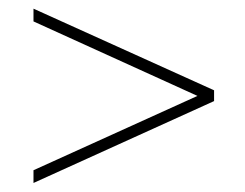

<svg xmlns="http://www.w3.org/2000/svg" viewBox="-20 -543 554 434"><path d="M55.7 -158.2 426.3 -326.2 55.7 -494.6V-523.4L463.9 -338.9V-314.5L55.7 -129.4Z"/></svg>

Font: Vazirmatn UI FD Thin
Style: Regular
Weight: 100
Designer: Saber Rastikerdar
Foundry: Saber Rastikerdar
Version: Version 33.003